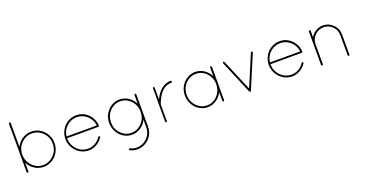

<svg xmlns="http://www.w3.org/2000/svg" viewBox="-38 -1505 4790 2513"><g transform="rotate(-20 2357.0 -248.0)"><path d="M92.8 -13.2V-233.9V-246.1V-255.9V-685.1Q92.8 -690.4 96.7 -695.3Q100.6 -700.2 106 -700.2Q110.4 -700.2 114.3 -695.3Q118.2 -690.4 118.2 -685.1V-355Q147.9 -416 204.6 -453.1Q261.2 -490.2 329.1 -490.2Q394 -490.2 448.7 -457.3Q503.4 -424.3 535.2 -368.2Q566.9 -312 566.9 -246.1Q566.9 -179.7 535.2 -123Q503.4 -66.4 448.7 -33.2Q394 0 329.1 0Q261.2 0 204.6 -36.6Q147.9 -73.2 118.2 -133.8V-13.2Q118.2 -8.3 114.3 -4.2Q110.4 0 106 0Q100.1 0 96.4 -3.9Q92.8 -7.8 92.8 -13.2ZM118.2 -254.9V-246.1Q118.2 -154.8 180.4 -89.8Q242.7 -24.9 329.1 -24.9Q417 -24.9 479.5 -89.8Q542 -154.8 542 -246.1Q542 -336.9 479.5 -400.9Q417 -464.8 329.1 -464.8Q245.1 -464.8 183.1 -403.6Q121.1 -342.3 118.2 -254.9Z M955.6 0Q891.1 -1 836.7 -34.2Q782.2 -67.4 750.5 -123.3Q718.8 -179.2 717.8 -245.1Q718.8 -312 750.5 -368.4Q782.2 -424.8 836.7 -457.5Q891.1 -490.2 955.6 -490.2Q1048.8 -490.2 1116.2 -425Q1183.6 -359.9 1190.4 -264.2V-263.2V-261.2V-259.8Q1189.5 -255.4 1186.3 -251.7Q1183.1 -248 1178.7 -248H742.7V-245.1Q742.7 -186 771 -135.5Q799.3 -85 848.4 -55.2Q897.5 -25.4 955.6 -24.9Q1010.3 -24.9 1056.9 -52Q1103.5 -79.1 1131.8 -125Q1137.2 -133.3 1149.9 -127.9Q1153.8 -125.5 1154.8 -120.4Q1155.8 -115.2 1152.8 -110.8Q1120.6 -60.5 1068.1 -30.3Q1015.6 0 955.6 0ZM955.6 -463.9Q874 -463.9 813.7 -408.9Q753.4 -354 743.7 -272H1165.5Q1155.8 -354 1095.7 -408.9Q1035.6 -463.9 955.6 -463.9Z M1777.3 -490.2Q1783.2 -490.2 1786.9 -486.3Q1790.5 -482.4 1790.5 -477.1V-27.8Q1790.5 19.5 1772.2 62.3Q1753.9 105 1723.1 136.2Q1692.4 167.5 1649.4 185.8Q1606.4 204.1 1559.6 204.1Q1508.3 204.1 1457.5 180.2Q1447.3 173.3 1452.6 163.1Q1457.5 153.8 1469.7 157.2Q1512.7 179.2 1559.6 179.2Q1645 177.7 1705.3 117.4Q1765.6 57.1 1765.6 -27.8V-134.8Q1737.3 -74.2 1681.6 -37.1Q1626 0 1559.6 0Q1496.6 0 1443.4 -33.2Q1390.1 -66.4 1359.4 -122.8Q1328.6 -179.2 1328.6 -245.1Q1328.6 -346.2 1396.2 -418.2Q1463.9 -490.2 1559.6 -490.2Q1625.5 -490.2 1681.4 -452.9Q1737.3 -415.5 1765.6 -356V-477.1Q1765.6 -481.9 1769.3 -486.1Q1772.9 -490.2 1777.3 -490.2ZM1705.1 -89.8Q1765.6 -153.8 1765.6 -245.1Q1765.6 -336.4 1705.1 -400.6Q1644.5 -464.8 1559.6 -464.8Q1474.6 -464.8 1414.1 -400.6Q1353.5 -336.4 1353.5 -245.1Q1353.5 -153.8 1414.1 -89.8Q1474.6 -25.9 1559.6 -25.9Q1644.5 -25.9 1705.1 -89.8Z M2022.5 -13.2V-242.2Q2021.5 -244.6 2022.5 -248V-477.1Q2022.5 -481.9 2026.1 -486.1Q2029.8 -490.2 2034.2 -490.2Q2039.6 -490.2 2043 -486.3Q2046.4 -482.4 2046.4 -477.1V-311Q2060.5 -344.2 2077.1 -369.1Q2157.7 -490.2 2272.5 -490.2Q2278.3 -490.2 2281.7 -486.3Q2285.2 -482.4 2285.2 -477.1Q2285.2 -471.7 2281.7 -467.8Q2278.3 -463.9 2272.5 -463.9Q2190.4 -463.9 2130.4 -397Q2090.8 -351.6 2058.1 -275.9L2046.4 -242.2V-13.2Q2046.4 0 2034.2 0Q2029.8 0 2026.1 -3.7Q2022.5 -7.3 2022.5 -13.2Z M2832.5 -490.2Q2837.4 -490.2 2840.8 -486.1Q2844.2 -481.9 2844.2 -477.1V-13.2Q2844.2 -7.3 2841.1 -3.7Q2837.9 0 2832.5 0Q2826.7 0 2823 -3.7Q2819.3 -7.3 2819.3 -13.2V-134.8Q2790.5 -73.7 2735.1 -36.9Q2679.7 0 2613.3 0Q2550.3 0 2497.1 -33.2Q2443.8 -66.4 2413.1 -122.8Q2382.3 -179.2 2382.3 -245.1Q2382.3 -311 2413.1 -367.4Q2443.8 -423.8 2497.1 -457Q2550.3 -490.2 2613.3 -490.2Q2679.2 -490.2 2734.6 -452.9Q2790 -415.5 2819.3 -355V-477.1Q2819.3 -481.9 2823.2 -486.1Q2827.1 -490.2 2832.5 -490.2ZM2819.3 -245.1Q2819.3 -304.7 2791.5 -355Q2763.7 -405.3 2716.3 -434.6Q2668.9 -463.9 2613.3 -463.9Q2557.6 -463.9 2510.3 -434.6Q2462.9 -405.3 2435.1 -355Q2407.2 -304.7 2407.2 -245.1Q2407.2 -153.8 2467.8 -89.4Q2528.3 -24.9 2613.3 -24.9Q2698.2 -24.9 2758.8 -89.4Q2819.3 -153.8 2819.3 -245.1Z M3191.9 -7.8 2997.1 -471.2Q2995.1 -475.6 2997.3 -480Q2999.5 -484.4 3003.9 -486.8Q3015.1 -491.7 3020 -480L3204.1 -44.9L3387.7 -480Q3389.2 -484.9 3393.8 -487.1Q3398.4 -489.3 3402.8 -486.8Q3408.2 -484.4 3410.6 -480Q3413.1 -475.6 3411.1 -471.2L3215.8 -8.8Q3215.8 -6.8 3213.9 -4.9Q3209 0 3205.1 0H3204.1H3200.7Q3194.8 -2 3191.9 -7.8Z M3788.6 0Q3724.1 -1 3669.7 -34.2Q3615.2 -67.4 3583.5 -123.3Q3551.8 -179.2 3550.8 -245.1Q3551.8 -312 3583.5 -368.4Q3615.2 -424.8 3669.7 -457.5Q3724.1 -490.2 3788.6 -490.2Q3881.8 -490.2 3949.2 -425Q4016.6 -359.9 4023.4 -264.2V-263.2V-261.2V-259.8Q4022.5 -255.4 4019.3 -251.7Q4016.1 -248 4011.7 -248H3575.7V-245.1Q3575.7 -186 3604 -135.5Q3632.3 -85 3681.4 -55.2Q3730.5 -25.4 3788.6 -24.9Q3843.3 -24.9 3889.9 -52Q3936.5 -79.1 3964.8 -125Q3970.2 -133.3 3982.9 -127.9Q3986.8 -125.5 3987.8 -120.4Q3988.8 -115.2 3985.8 -110.8Q3953.6 -60.5 3901.1 -30.3Q3848.6 0 3788.6 0ZM3788.6 -463.9Q3707 -463.9 3646.7 -408.9Q3586.4 -354 3576.7 -272H3998.5Q3988.8 -354 3928.7 -408.9Q3868.7 -463.9 3788.6 -463.9Z M4564.5 -13.2V-292Q4564.5 -364.3 4514.2 -414.6Q4463.9 -464.8 4392.6 -464.8Q4321.3 -464.8 4270.5 -414.6Q4219.7 -364.3 4219.7 -292V-13.2Q4219.7 -7.8 4216.8 -4.9Q4213.4 0 4207.5 0H4205.6H4203.6Q4203.1 -0.5 4202.1 -1Q4201.2 -1.5 4200.7 -2Q4199.7 -2 4197.8 -3.9Q4196.8 -4.9 4196.8 -5.9Q4194.3 -8.3 4194.3 -11.2V-13.2V-292V-299.8V-478Q4194.3 -483.4 4198.2 -486.8Q4202.1 -490.2 4207.5 -490.2Q4219.7 -490.2 4219.7 -478V-388.2Q4245.6 -434.6 4291.7 -462.4Q4337.9 -490.2 4392.6 -490.2Q4473.6 -490.2 4531.5 -432.1Q4589.4 -374 4589.4 -292V-13.2Q4589.4 -7.8 4585.4 -3.9Q4581.5 0 4576.7 0Q4571.3 0 4567.9 -3.9Q4564.5 -7.8 4564.5 -13.2Z"/></g></svg>

Font: Quicksand
Style: Light
Weight: 300
Designer: Andrew Paglinawan
Foundry: Andrew Paglinawan
Version: 1.002